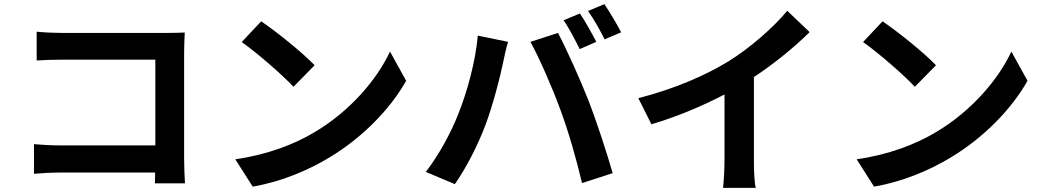

<svg xmlns="http://www.w3.org/2000/svg" viewBox="-20 -863 5040 927"><path d="M144 -167V-24C177 -27 234 -30 273 -30H729L728 22H873C871 -8 869 -61 869 -96V-614C869 -643 871 -683 872 -706C855 -705 813 -704 784 -704H280C246 -704 194 -706 157 -710V-571C185 -573 239 -575 281 -575H730V-161H269C224 -161 179 -164 144 -167Z M1241 -760 1147 -660C1220 -609 1345 -500 1397 -444L1499 -548C1441 -609 1311 -713 1241 -760ZM1116 -94 1200 38C1341 14 1470 -42 1571 -103C1732 -200 1865 -338 1941 -473L1863 -614C1800 -479 1670 -326 1499 -225C1402 -167 1272 -116 1116 -94Z M2780 -798 2701 -765C2728 -727 2758 -667 2779 -626L2859 -661C2840 -698 2805 -761 2780 -798ZM2898 -843 2819 -810C2846 -773 2879 -714 2899 -673L2979 -707C2961 -742 2924 -805 2898 -843ZM2192 -311C2158 -223 2099 -115 2036 -33L2176 26C2229 -49 2288 -163 2324 -260C2359 -353 2395 -491 2409 -561C2413 -583 2424 -632 2433 -661L2287 -691C2275 -564 2237 -423 2192 -311ZM2686 -332C2726 -224 2762 -98 2790 21L2938 -27C2910 -126 2857 -286 2822 -376C2784 -473 2715 -627 2674 -704L2541 -661C2583 -585 2648 -437 2686 -332Z M3062 -389 3125 -263C3248 -299 3375 -353 3478 -407V-87C3478 -43 3474 20 3471 44H3629C3622 19 3620 -43 3620 -87V-491C3717 -555 3813 -633 3889 -708L3781 -811C3716 -732 3602 -632 3499 -568C3388 -500 3241 -435 3062 -389Z M4241 -760 4147 -660C4220 -609 4345 -500 4397 -444L4499 -548C4441 -609 4311 -713 4241 -760ZM4116 -94 4200 38C4341 14 4470 -42 4571 -103C4732 -200 4865 -338 4941 -473L4863 -614C4800 -479 4670 -326 4499 -225C4402 -167 4272 -116 4116 -94Z"/></svg>

Font: Noto Sans TC
Style: Bold
Weight: 700
Designer: Ryoko NISHIZUKA 西塚涼子 (kana, bopomofo & ideographs); Paul D. Hunt (Latin, Greek & Cyrillic); Sandoll Communications 산돌커뮤니
Foundry: Adobe
Version: Version 2.004;hotconv 1.0.118;makeotfexe 2.5.65603